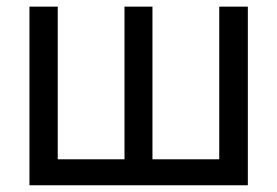

<svg xmlns="http://www.w3.org/2000/svg" viewBox="-20 -550 822 570"><path d="M151.4 -530.3V-77.1H349.6V-530.3H432.6V-77.1H630.9V-530.3H715.8V0H67.4V-530.3Z"/></svg>

Font: Pretendard GOV
Style: Regular
Weight: 400
Designer: Base glyphs from Inter by Rasmus Andersson; Hangeul glyphs from Noto Sans CJK(Source Han Sans) by Jang Soo-young and Kan
Foundry: Kil Hyung-jin
Version: Version 1.309